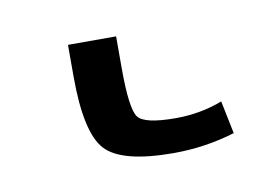

<svg xmlns="http://www.w3.org/2000/svg" viewBox="-38 7 437 303"><g transform="rotate(-10 181.0 158.5)"><path d="M162.1 110.4Q162.1 175.8 172.4 189.5Q182.6 203.1 232.4 203.1Q272.5 203.1 307.6 189.5L318.4 242.2Q270.5 256.8 219.7 256.8Q136.7 256.8 110.8 228.5Q85 200.2 85 110.4V59.6H162.1Z"/></g></svg>

Font: Gen Shin Gothic Normal
Style: Regular
Weight: 300
Designer: [Source Han Sans]
Ryoko NISHIZUKA  (kana & ideographs); Paul D. Hunt (Latin, Greek & Cyrillic); Wenlong ZHANG  (bopomofo
Version: Version 1.002.20150607